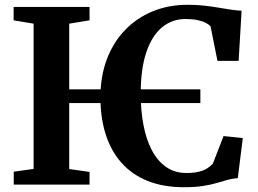

<svg xmlns="http://www.w3.org/2000/svg" viewBox="-20 -772 1080 803"><path d="M818 -398.5V-341H144V-398.5ZM120.5 -65.5V-673L37 -687V-743H354.5V-687L269.5 -673V-65L354.5 -53V0H37.5V-54ZM749.5 11Q662.5 11 597 -15.5Q531.5 -42 487.8 -91.5Q444 -141 422 -210.2Q400 -279.5 400 -364.5Q400 -453.5 427.2 -525Q454.5 -596.5 503.8 -647.2Q553 -698 619.5 -725Q686 -752 765 -752Q802.5 -752 833.5 -748.5Q864.5 -745 891 -740.5Q917.5 -736 942 -732.2Q966.5 -728.5 990.5 -727L978 -517.5H889.5L860.5 -662Q854 -669.5 840.5 -676.5Q827 -683.5 805.8 -688Q784.5 -692.5 755 -692.5Q700 -692.5 657.8 -657.8Q615.5 -623 592 -553.5Q568.5 -484 568.5 -380Q568.5 -310.5 579.8 -250.2Q591 -190 614.5 -144.8Q638 -99.5 674.2 -74Q710.5 -48.5 759.5 -48.5Q791.5 -48.5 812.8 -54Q834 -59.5 847.5 -68.5Q861 -77.5 870 -87L915 -203L995.5 -194.5L974.5 -27Q951.5 -25.5 930.8 -19.5Q910 -13.5 886 -6.5Q862 0.5 829.2 5.8Q796.5 11 749.5 11Z"/></svg>

Font: Merriweather 36pt
Style: Bold
Weight: 700
Designer: Eben Sorkin
Foundry: Eben Sorkin
Version: Version 2.100